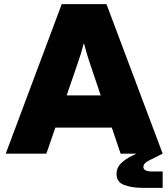

<svg xmlns="http://www.w3.org/2000/svg" viewBox="-20 -749 821 936"><path d="M8 0 281 -729H499L773 0H568L525 -127H250L206 0ZM360 -444 305 -284H471L417 -444Q410 -464 403.5 -486.5Q397 -509 389 -539Q381 -509 374 -486.5Q367 -464 360 -444ZM679 167Q624 167 586 153Q548 139 548 99Q548 69 569.5 47.5Q591 26 629.5 7.5Q668 -11 719 -33L773 0Q733 20 706 33.5Q679 47 679 65Q679 87 722 87H773V167Z"/></svg>

Font: BDO Grotesk Black
Style: Regular
Weight: 900
Designer: Deni Anggara
Foundry: Lokal Container
Version: Version 2.000